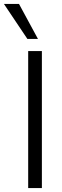

<svg xmlns="http://www.w3.org/2000/svg" viewBox="-62 -961 316 981"><path d="M82 0V-700H152V0ZM78 -762 -42 -941H35L132 -762Z"/></svg>

Font: Host Grotesk Light Light
Style: Regular
Weight: 300
Version: Version 1.003